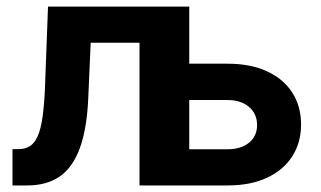

<svg xmlns="http://www.w3.org/2000/svg" viewBox="-20 -566 980 586"><path d="M18.1 0V-110.8H35.6Q56.2 -110.8 70.6 -119.6Q85 -128.4 94.5 -149.2Q104 -169.9 109.4 -205.8Q114.7 -241.7 117.2 -295.9L126.5 -545.9H542.5V0H405.8V-435.5H256.8L249.5 -270Q245.6 -173.3 223.6 -113.8Q201.7 -54.2 161.9 -27.1Q122.1 0 63.5 0ZM512.7 -371.6H674.3Q745.1 -371.6 795.4 -348.1Q845.7 -324.7 872.3 -283Q898.9 -241.2 898.9 -185.5Q898.9 -131.3 872.3 -89.4Q845.7 -47.4 795.4 -23.7Q745.1 0 674.3 0H420.9V-545.9H557.6V-110.4H674.3Q715.3 -110.4 740 -130.4Q764.6 -150.4 764.6 -184.1Q764.6 -218.8 740 -239.7Q715.3 -260.7 674.3 -260.7H512.7Z"/></svg>

Font: Inter
Style: 650
Weight: 650
Designer: Rasmus Andersson
Foundry: rsms
Version: Version 4.001;git-66647c0bb